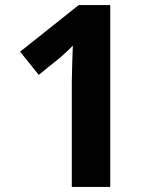

<svg xmlns="http://www.w3.org/2000/svg" viewBox="-20 -734 612 754"><path d="M413 0H262V-413Q262 -439 263.5 -481Q265 -523 266 -555Q261 -549 244.5 -533.5Q228 -518 214 -506L132 -440L59 -531L289 -714H413Z"/></svg>

Font: Noto Sans Adlam Unjoined
Style: Regular
Weight: 400
Designer: Mark Jamra, Neil Patel
Foundry: JamraPatel LLC
Version: Version 3.001